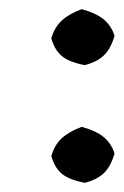

<svg xmlns="http://www.w3.org/2000/svg" viewBox="-20 -436 270 419"><path d="M91.8 -353 92.8 -355Q99.6 -377 114.7 -391.1Q129.9 -405.3 158.2 -416Q190.4 -407.2 206.8 -393.3Q223.1 -379.4 230 -357.9Q221.7 -329.6 206.8 -315.2Q191.9 -300.8 165 -293.9Q131.3 -300.3 115.2 -313.5Q99.1 -326.7 91.8 -353ZM91.8 -96.2 92.8 -98.1Q99.6 -120.1 114.7 -134.3Q129.9 -148.4 158.2 -159.2Q190.4 -150.4 206.8 -136.5Q223.1 -122.6 230 -101.1Q221.7 -72.8 206.8 -58.3Q191.9 -43.9 165 -37.1Q131.3 -43.5 115.2 -56.6Q99.1 -69.8 91.8 -96.2Z"/></svg>

Font: Linear Smooth
Style: Bold
Weight: 700
Designer: Philipp H. Poll, Flanker
Foundry: Philipp H. Poll, reworked by Flanker
Version: Version 1.061 | FøM Fix